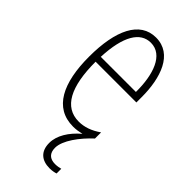

<svg xmlns="http://www.w3.org/2000/svg" viewBox="-239 -594 866 866"><g transform="rotate(45 194.0 -160.5)"><path d="M228 135C228 88 276 24 326 -22V-61C290 -36 256 -24 220 -24C128 -24 83 -109 83 -269H343V-303C343 -425 305 -539 199 -539C96 -539 46 -433 46 -264C46 -97 98 10 218 10C237 10 254 7 271 3C224 43 194 91 194 138C194 192 226 218 276 218C292 218 306 215 315 212V182C309 184 294 187 280 187C246 187 228 169 228 135ZM199 -506C277 -506 309 -412 308 -301H84C90 -439 132 -506 199 -506Z"/></g></svg>

Font: Noto Sans Thai Looped ExtraCondensed ExtraLight
Style: Regular
Weight: 200
Width: 2
Designer: Sasikarn Vongin, Ben Mitchell
Foundry: The Fontpad Ltd
Version: Version 1.001